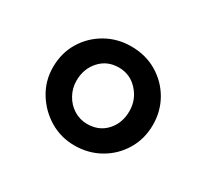

<svg xmlns="http://www.w3.org/2000/svg" viewBox="-84 -928 634 592"><g transform="rotate(30 233.0 -632.0)"><path d="M233 -456Q184.5 -456 144.2 -480.2Q104 -504.5 79.8 -544.5Q55.5 -584.5 55.5 -632.5Q55.5 -683 79.5 -722.8Q103.5 -762.5 144 -785.5Q184.5 -808.5 233 -808.5Q285 -808.5 325.2 -784.5Q365.5 -760.5 388.5 -720.5Q411.5 -680.5 411.5 -632Q411.5 -582 387.5 -542Q363.5 -502 323 -479Q282.5 -456 233 -456ZM234 -533Q275.5 -533 301.5 -561.2Q327.5 -589.5 327.5 -632.5Q327.5 -673 300.2 -703Q273 -733 232.5 -733Q191.5 -733 165.2 -704Q139 -675 139 -632.5Q139 -606 151.8 -583Q164.5 -560 186.2 -546.5Q208 -533 234 -533Z"/></g></svg>

Font: Merriweather 24pt SemiCondensed
Style: Bold
Weight: 700
Width: 4
Designer: Eben Sorkin
Foundry: Eben Sorkin
Version: Version 2.100